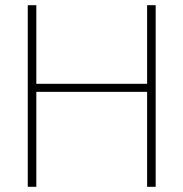

<svg xmlns="http://www.w3.org/2000/svg" viewBox="-20 -720 707 740"><path d="M103 -366H569V-397H103ZM547 -700V0H580V-700ZM87 -700V0H120V-700Z"/></svg>

Font: Jost ExtraLight
Style: Regular
Weight: 250
Version: Version 3.710